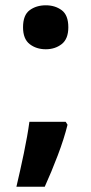

<svg xmlns="http://www.w3.org/2000/svg" viewBox="-20 -554 345 725"><path d="M67 -451Q67 -497 92 -515.5Q117 -534 153 -534Q188 -534 213 -515.5Q238 -497 238 -451Q238 -407 213 -387.5Q188 -368 153 -368Q117 -368 92 -387.5Q67 -407 67 -451ZM228 -94 235 -83Q222 -30 198 33Q174 96 149 151H42Q56 92 70 25Q84 -42 91 -94Z"/></svg>

Font: Noto Sans Sinhala
Style: Bold
Weight: 700
Designer: Jelle Bosma - Monotype Design Team
Foundry: Monotype Imaging Inc.
Version: Version 2.006; ttfautohint (v1.8.4.7-5d5b)